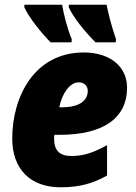

<svg xmlns="http://www.w3.org/2000/svg" viewBox="-20 -786 576 816"><path d="M386 -606H472L473 -619C453 -678 440 -730 433 -766H273L272 -756C290 -713 342 -650 386 -606ZM195 -606H284L285 -619C265 -668 251 -724 244 -766H84L83 -756C101 -714 154 -648 195 -606ZM238 10C320 10 376 -7 435 -40V-169C378 -138 337 -123 284 -123C235 -123 210 -145 210 -196C210 -201 210 -207 211 -213H233C422 -213 520 -286 520 -413C520 -503 448 -563 336 -563C126 -563 32 -375 32 -197C32 -68 108 10 238 10ZM242 -330H232C243 -387 276 -436 314 -436C339 -436 353 -420 353 -400C353 -365 327 -330 242 -330Z"/></svg>

Font: Noto Sans SemiCondensed Black
Style: Italic
Weight: 900
Width: 4
Italic angle: -12°
Designer: Monotype Design Team
Foundry: Monotype Imaging Inc.
Version: Version 2.013